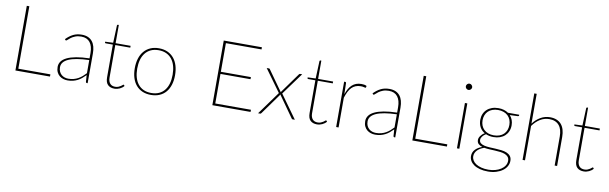

<svg xmlns="http://www.w3.org/2000/svg" viewBox="-53 -1296 6519 2056"><g transform="rotate(10 3206.0 -268.0)"><path d="M487.5 -24V0H111.5V-703H139V-24Z M871 -247Q720 -242 647.8 -209.5Q575.5 -177 575.5 -118Q575.5 -90.5 584.8 -70.5Q594 -50.5 609.2 -37.2Q624.5 -24 644 -17.8Q663.5 -11.5 684 -11.5Q716 -11.5 742.5 -18.8Q769 -26 791.5 -38.5Q814 -51 833.5 -68Q853 -85 871 -104ZM576 -423Q613 -461 653.5 -481Q694 -501 746 -501Q784.5 -501 813 -488.8Q841.5 -476.5 860.2 -453.5Q879 -430.5 888 -397.8Q897 -365 897 -324V0H888Q878 0 876.5 -10.5L871.5 -83.5Q851 -62.5 830.5 -45.5Q810 -28.5 787 -16.8Q764 -5 737.5 1.5Q711 8 679 8Q655.5 8 632.5 1Q609.5 -6 591 -21Q572.5 -36 561.2 -59.8Q550 -83.5 550 -117Q550 -149.5 568.8 -176Q587.5 -202.5 627 -221.8Q666.5 -241 727 -252.2Q787.5 -263.5 871 -265.5V-324Q871 -398 839 -439Q807 -480 744 -480Q706.5 -480 679.5 -469.2Q652.5 -458.5 634.5 -445.2Q616.5 -432 605.8 -421.2Q595 -410.5 589.5 -410.5Q584.5 -410.5 580.5 -416Z M1189 8Q1143 8 1117 -17.2Q1091 -42.5 1091 -98.5V-454H1014Q1004.5 -454 1004.5 -461.5V-470.5L1091 -474L1098.5 -664Q1099 -667 1101 -669.8Q1103 -672.5 1106.5 -672.5H1117.5V-474H1280.5V-454H1117.5V-99.5Q1117.5 -76.5 1123.5 -60.2Q1129.5 -44 1139.5 -33.5Q1149.5 -23 1163.2 -18.2Q1177 -13.5 1193 -13.5Q1212.5 -13.5 1227.2 -19.5Q1242 -25.5 1252.5 -32.5Q1263 -39.5 1269.5 -45.5Q1276 -51.5 1279 -51.5Q1281.5 -51.5 1284.5 -48.5L1291 -39Q1282.5 -28.5 1271.2 -20Q1260 -11.5 1246.5 -5.2Q1233 1 1218.5 4.5Q1204 8 1189 8Z M1585 -501Q1637.5 -501 1678.2 -482.8Q1719 -464.5 1747 -431.2Q1775 -398 1789.5 -351Q1804 -304 1804 -246.5Q1804 -189 1789.5 -142.2Q1775 -95.5 1747 -62.5Q1719 -29.5 1678.2 -11.8Q1637.5 6 1585 6Q1532.5 6 1491.8 -11.8Q1451 -29.5 1423 -62.5Q1395 -95.5 1380.5 -142.2Q1366 -189 1366 -246.5Q1366 -304 1380.5 -351Q1395 -398 1423 -431.2Q1451 -464.5 1491.8 -482.8Q1532.5 -501 1585 -501ZM1585 -15Q1633 -15 1669 -31.5Q1705 -48 1729.2 -78.5Q1753.5 -109 1765.5 -151.5Q1777.5 -194 1777.5 -246.5Q1777.5 -299 1765.5 -342Q1753.5 -385 1729.2 -415.8Q1705 -446.5 1669 -463.2Q1633 -480 1585 -480Q1537 -480 1501 -463.2Q1465 -446.5 1440.8 -415.8Q1416.5 -385 1404.5 -342Q1392.5 -299 1392.5 -246.5Q1392.5 -194 1404.5 -151.5Q1416.5 -109 1440.8 -78.5Q1465 -48 1501 -31.5Q1537 -15 1585 -15Z M2669 -23.5 2668 0H2253V-703H2668V-679.5H2280.5V-368H2607V-345H2280.5V-23.5Z M3150 0H3125Q3120 0 3117.5 -3.2Q3115 -6.5 3113 -9L2949.5 -240Q2948 -233.5 2944 -228.5L2786 -9Q2783.5 -6 2780.8 -3Q2778 0 2773.5 0H2750L2932 -251.5L2757 -493H2782Q2787 -493 2789.2 -490.2Q2791.5 -487.5 2793.5 -485L2951 -263.5Q2952 -266.5 2953.2 -269.5Q2954.5 -272.5 2957 -275.5L3107.5 -484.5Q3109.5 -487.5 3112.2 -490.2Q3115 -493 3119 -493H3143L2968 -253.5Z M3391 8Q3345 8 3319 -17.2Q3293 -42.5 3293 -98.5V-454H3216Q3206.5 -454 3206.5 -461.5V-470.5L3293 -474L3300.5 -664Q3301 -667 3303 -669.8Q3305 -672.5 3308.5 -672.5H3319.5V-474H3482.5V-454H3319.5V-99.5Q3319.5 -76.5 3325.5 -60.2Q3331.5 -44 3341.5 -33.5Q3351.5 -23 3365.2 -18.2Q3379 -13.5 3395 -13.5Q3414.5 -13.5 3429.2 -19.5Q3444 -25.5 3454.5 -32.5Q3465 -39.5 3471.5 -45.5Q3478 -51.5 3481 -51.5Q3483.5 -51.5 3486.5 -48.5L3493 -39Q3484.5 -28.5 3473.2 -20Q3462 -11.5 3448.5 -5.2Q3435 1 3420.5 4.5Q3406 8 3391 8Z M3624.5 -361Q3635.5 -394.5 3650.5 -420.5Q3665.5 -446.5 3685.2 -464.5Q3705 -482.5 3730 -491.8Q3755 -501 3786.5 -501Q3801 -501 3816.2 -498.8Q3831.5 -496.5 3843.5 -489.5L3840.5 -474Q3838.5 -468.5 3833.5 -468.5Q3828 -468.5 3816.8 -472.2Q3805.5 -476 3783.5 -476Q3752.5 -476 3728.2 -466.2Q3704 -456.5 3685.2 -437.5Q3666.5 -418.5 3652 -390Q3637.5 -361.5 3625.5 -323.5V0H3599V-493H3611Q3621 -493 3621.5 -482Z M4215.5 -247Q4064.5 -242 3992.2 -209.5Q3920 -177 3920 -118Q3920 -90.5 3929.2 -70.5Q3938.5 -50.5 3953.8 -37.2Q3969 -24 3988.5 -17.8Q4008 -11.5 4028.5 -11.5Q4060.5 -11.5 4087 -18.8Q4113.5 -26 4136 -38.5Q4158.5 -51 4178 -68Q4197.5 -85 4215.5 -104ZM3920.5 -423Q3957.5 -461 3998 -481Q4038.5 -501 4090.5 -501Q4129 -501 4157.5 -488.8Q4186 -476.5 4204.8 -453.5Q4223.5 -430.5 4232.5 -397.8Q4241.5 -365 4241.5 -324V0H4232.5Q4222.5 0 4221 -10.5L4216 -83.5Q4195.5 -62.5 4175 -45.5Q4154.5 -28.5 4131.5 -16.8Q4108.5 -5 4082 1.5Q4055.5 8 4023.5 8Q4000 8 3977 1Q3954 -6 3935.5 -21Q3917 -36 3905.8 -59.8Q3894.5 -83.5 3894.5 -117Q3894.5 -149.5 3913.2 -176Q3932 -202.5 3971.5 -221.8Q4011 -241 4071.5 -252.2Q4132 -263.5 4215.5 -265.5V-324Q4215.5 -398 4183.5 -439Q4151.5 -480 4088.5 -480Q4051 -480 4024 -469.2Q3997 -458.5 3979 -445.2Q3961 -432 3950.2 -421.2Q3939.5 -410.5 3934 -410.5Q3929 -410.5 3925 -416Z M4803.5 -24V0H4427.5V-703H4455V-24Z M4938.5 -493V0H4912.5V-493ZM4960 -671Q4960 -664 4957 -658Q4954 -652 4949.2 -647.2Q4944.5 -642.5 4938.2 -639.8Q4932 -637 4925.5 -637Q4911.5 -637 4901.2 -647.2Q4891 -657.5 4891 -671Q4891 -685 4901.2 -695.2Q4911.5 -705.5 4925.5 -705.5Q4932 -705.5 4938.2 -702.8Q4944.5 -700 4949.2 -695.2Q4954 -690.5 4957 -684.2Q4960 -678 4960 -671Z M5276 -205.5Q5310.5 -205.5 5337.8 -215.5Q5365 -225.5 5383.8 -243.8Q5402.5 -262 5412.2 -287.2Q5422 -312.5 5422 -343.5Q5422 -374 5412 -399.5Q5402 -425 5383.2 -443Q5364.5 -461 5337.2 -471Q5310 -481 5276 -481Q5242 -481 5215 -471Q5188 -461 5169.2 -443Q5150.5 -425 5140.5 -399.5Q5130.5 -374 5130.5 -343.5Q5130.5 -312.5 5140.5 -287.2Q5150.5 -262 5169.2 -243.8Q5188 -225.5 5215 -215.5Q5242 -205.5 5276 -205.5ZM5475.5 37Q5475.5 11 5462.2 -5Q5449 -21 5427.2 -29.8Q5405.5 -38.5 5377 -42Q5348.5 -45.5 5317.8 -47Q5287 -48.5 5256.2 -50Q5225.5 -51.5 5199 -56.5Q5177 -48.5 5158.8 -37.8Q5140.5 -27 5127.2 -13.5Q5114 0 5106.5 16.5Q5099 33 5099 52.5Q5099 76.5 5111.5 97.5Q5124 118.5 5147.8 133.8Q5171.5 149 5205.5 158Q5239.5 167 5282.5 167Q5321.5 167 5356.5 157.5Q5391.5 148 5418 130.8Q5444.5 113.5 5460 89.5Q5475.5 65.5 5475.5 37ZM5507 -470V-462Q5507 -458 5504 -455.5Q5501 -453 5496.5 -452.5L5408 -449Q5426.5 -428.5 5436.5 -402Q5446.5 -375.5 5446.5 -344Q5446.5 -308.5 5434.2 -279.5Q5422 -250.5 5399.8 -229.8Q5377.5 -209 5346 -197.8Q5314.5 -186.5 5276 -186.5Q5229 -186.5 5193 -203Q5169.5 -189.5 5155.2 -170.2Q5141 -151 5141 -133.5Q5141 -110 5156.5 -97.5Q5172 -85 5197 -79Q5222 -73 5254.2 -71.2Q5286.5 -69.5 5320.2 -68Q5354 -66.5 5386.2 -62.5Q5418.5 -58.5 5443.5 -48Q5468.5 -37.5 5484 -18Q5499.5 1.5 5499.5 34Q5499.5 64 5484.2 91.8Q5469 119.5 5440.5 140.5Q5412 161.5 5371.8 174.2Q5331.5 187 5282 187Q5231.5 187 5192.8 176.5Q5154 166 5127.8 147.8Q5101.5 129.5 5088.2 105.5Q5075 81.5 5075 54.5Q5075 14 5102.5 -15.8Q5130 -45.5 5177.5 -61.5Q5150.5 -69.5 5134.2 -85Q5118 -100.5 5118 -129Q5118 -139 5122.2 -150.2Q5126.5 -161.5 5134.2 -172.2Q5142 -183 5153 -193Q5164 -203 5178 -210.5Q5143.5 -230.5 5124.5 -264.8Q5105.5 -299 5105.5 -344Q5105.5 -379 5117.5 -407.8Q5129.5 -436.5 5151.8 -457.2Q5174 -478 5205.5 -489.5Q5237 -501 5276 -501Q5308.5 -501 5335.8 -493Q5363 -485 5384 -470Z M5652.5 -399Q5687 -445.5 5734.5 -473.2Q5782 -501 5838 -501Q5879 -501 5909.8 -488.2Q5940.5 -475.5 5960.8 -451.8Q5981 -428 5991.2 -393.5Q6001.5 -359 6001.5 -315.5V0H5975V-315.5Q5975 -354 5966.5 -384.5Q5958 -415 5940.2 -436.2Q5922.5 -457.5 5896 -468.8Q5869.5 -480 5833.5 -480Q5779.5 -480 5733.8 -451.8Q5688 -423.5 5652.5 -373.5V0H5626V-723H5652.5Z M6291.5 8Q6245.5 8 6219.5 -17.2Q6193.5 -42.5 6193.5 -98.5V-454H6116.5Q6107 -454 6107 -461.5V-470.5L6193.5 -474L6201 -664Q6201.5 -667 6203.5 -669.8Q6205.5 -672.5 6209 -672.5H6220V-474H6383V-454H6220V-99.5Q6220 -76.5 6226 -60.2Q6232 -44 6242 -33.5Q6252 -23 6265.8 -18.2Q6279.5 -13.5 6295.5 -13.5Q6315 -13.5 6329.8 -19.5Q6344.5 -25.5 6355 -32.5Q6365.5 -39.5 6372 -45.5Q6378.5 -51.5 6381.5 -51.5Q6384 -51.5 6387 -48.5L6393.5 -39Q6385 -28.5 6373.8 -20Q6362.5 -11.5 6349 -5.2Q6335.5 1 6321 4.5Q6306.5 8 6291.5 8Z"/></g></svg>

Font: Lato ExtraLight
Style: Regular
Weight: 275
Designer: Lukasz Dziedzic with Adam Twardoch and Botio Nikoltchev
Foundry: tyPoland Lukasz Dziedzic
Version: Version 2.015; 2015-08-06; http://www.latofonts.com/